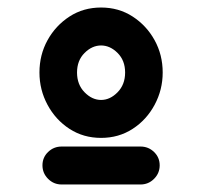

<svg xmlns="http://www.w3.org/2000/svg" viewBox="-20 -696 538 511"><path d="M249 -676Q296 -676 333 -652Q370 -628 391.5 -589Q413 -550 413 -503Q413 -457 391.5 -417Q370 -377 333 -353Q296 -329 249 -329Q202 -329 165 -353Q128 -377 106.5 -417Q85 -457 85 -503Q85 -550 106.5 -589Q128 -628 165 -652Q202 -676 249 -676ZM249 -575Q225 -575 205 -555Q185 -535 185 -503Q185 -471 205 -450.5Q225 -430 249 -430Q273 -430 293 -450.5Q313 -471 313 -503Q313 -535 293 -555Q273 -575 249 -575ZM93 -256Q93 -277 108 -291.5Q123 -306 144 -306H354Q375 -306 390 -291.5Q405 -277 405 -256Q405 -235 390 -220Q375 -205 354 -205H144Q123 -205 108 -220Q93 -235 93 -256Z"/></svg>

Font: Noto Sans Duployan
Style: Bold
Weight: 700
Designer: David Corbett
Foundry: David Corbett
Version: Version 3.001